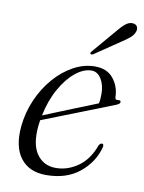

<svg xmlns="http://www.w3.org/2000/svg" viewBox="-77 -702 573 765"><g transform="rotate(10 209.5 -319.0)"><path d="M366 -139Q349.5 -77 296.8 -34.2Q244 8.5 162 8.5Q94 8.5 59 -36.5Q24 -81.5 31.5 -165Q37 -222 59.5 -273.8Q82 -325.5 116.8 -365.5Q151.5 -405.5 193.8 -428.5Q236 -451.5 280.5 -451.5Q329 -451.5 354.5 -420Q380 -388.5 381 -346Q381 -333 394 -335.5Q404 -337 404.5 -329.5Q405 -321.5 387.5 -315Q373 -309 337.2 -295Q301.5 -281 256.8 -263.5Q212 -246 170.2 -229.5Q128.5 -213 101.5 -202.5Q100 -191 98.5 -179.5Q91 -103.5 118.5 -64.8Q146 -26 195.5 -26Q243 -26 285 -55.5Q327 -85 348 -143.5Q353.5 -153.5 360 -153.5Q369.5 -153.5 366 -139ZM269.5 -433Q237.5 -433 204.5 -406.2Q171.5 -379.5 144.8 -332Q118 -284.5 105.5 -222.5Q127.5 -231.5 157.5 -243.8Q187.5 -256 219.2 -268.8Q251 -281.5 278 -292.2Q305 -303 320.5 -309.5Q324 -323.5 324 -347.5Q324 -384 308.8 -408.5Q293.5 -433 269.5 -433ZM337 -603Q354 -624 368.5 -636Q383 -648 398 -647Q411.5 -646 416.2 -636.8Q421 -627.5 417 -616.5Q412.5 -603 400 -592Q387.5 -581 369.5 -569.5L264 -498Q256 -494 253 -498Q250 -501 256.5 -508.5Z"/></g></svg>

Font: Fraunces 72pt Light
Style: Italic
Weight: 300
Italic angle: -16°
Version: Version 1.000;[b76b70a41]